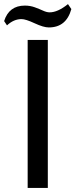

<svg xmlns="http://www.w3.org/2000/svg" viewBox="-52 -924 371 944"><path d="M0 0ZM183.1 0H84V-727.5H183.1ZM298.8 -879.4Q273.9 -789.1 188 -789.1Q162.1 -789.1 118.2 -809.6Q74.2 -830.1 53.7 -830.1Q15.6 -830.1 -17.6 -799.3L-31.7 -820.3Q-7.8 -896.5 70.3 -896.5Q96.2 -896.5 118.9 -888.2Q141.6 -879.9 159.7 -871.6Q177.7 -863.3 191.9 -863.3Q231.9 -863.3 282.2 -903.8Z"/></svg>

Font: Coda
Style: Regular
Weight: 400
Designer: vernon adams
Foundry: vernon adams
Version: Version 2.000; ttfautohint (v0.8) -r 50 -G 200 -x